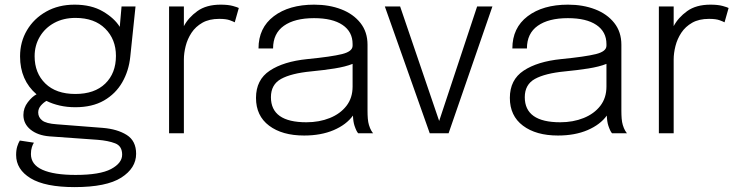

<svg xmlns="http://www.w3.org/2000/svg" viewBox="-20 -558 3088 804"><path d="M410.5 -22.5Q471.5 -17.5 510.8 7.2Q550 32 550 86Q550 146 487.8 185.8Q425.5 225.5 292.5 225.5Q169 225.5 108.2 188.5Q47.5 151.5 47.5 91Q47.5 70.5 52.2 55.2Q57 40 63 30.5L122 39.5Q117.5 46 113.5 58.2Q109.5 70.5 109.5 87Q109.5 131.5 157.8 153Q206 174.5 296.5 174.5Q398.5 174.5 445 149.8Q491.5 125 491.5 89.5Q491.5 53.5 462.2 42.2Q433 31 389.5 27.5L187 13Q138 9 108 -15.2Q78 -39.5 78 -76.5Q78 -106 96.5 -130Q115 -154 133 -163Q64 -222.5 64 -322Q64 -382.5 93 -431.5Q122 -480.5 173.5 -509.5Q225 -538.5 292.5 -538.5Q362.5 -538.5 410.8 -510.2Q459 -482 481.5 -445.5L489 -531H547.5L525.5 -320.5Q519.5 -261.5 492 -213.5Q464.5 -165.5 415.5 -137.2Q366.5 -109 295.5 -109Q260.5 -109 230 -116Q199.5 -123 174.5 -135.5Q162 -128.5 151 -115.8Q140 -103 140 -87Q140 -67 156.5 -53.8Q173 -40.5 218 -37.5ZM295.5 -164.5Q376 -164.5 420.8 -208Q465.5 -251.5 465.5 -324Q465.5 -393.5 420.5 -438.2Q375.5 -483 296 -483Q245.5 -483 207 -462Q168.5 -441 146.8 -404.5Q125 -368 125 -322.5Q125 -252 170 -208.2Q215 -164.5 295.5 -164.5Z M688 0V-531H750V-448.5Q769 -484.5 806.5 -511.5Q844 -538.5 904 -538.5Q935.5 -538.5 955.2 -533Q975 -527.5 980 -524.5L963 -464.5Q958 -467.5 942.5 -473.2Q927 -479 898 -479Q856 -479 827.5 -462.8Q799 -446.5 782 -420.8Q765 -395 757.5 -365.2Q750 -335.5 750 -309V0Z M1253.5 9.5Q1161.5 9.5 1106.8 -31.8Q1052 -73 1052 -148Q1052 -224 1109.8 -262.2Q1167.5 -300.5 1266.5 -310.5Q1368 -320.5 1412.2 -331.5Q1456.5 -342.5 1456.5 -366.5V-373.5Q1456.5 -425 1414.5 -453.5Q1372.5 -482 1295 -482Q1214 -482 1168.8 -450Q1123.5 -418 1123.5 -355H1062.5Q1062.5 -441.5 1126.5 -490Q1190.5 -538.5 1295.5 -538.5Q1358.5 -538.5 1409 -519Q1459.5 -499.5 1489.2 -462Q1519 -424.5 1519 -370.5V-94Q1519 -77 1520.2 -61.5Q1521.5 -46 1525 -34.5Q1529.5 -20 1534.5 -11.5Q1539.5 -3 1542.5 0H1480Q1473 -6.5 1464.5 -31.5Q1459 -48 1458 -74Q1430.5 -36 1377.5 -13.2Q1324.5 9.5 1253.5 9.5ZM1263 -46Q1317 -46 1361 -63.8Q1405 -81.5 1430.8 -114.8Q1456.5 -148 1456.5 -195.5V-290.5Q1426.5 -278.5 1380.5 -271.2Q1334.5 -264 1282.5 -259Q1199.5 -251 1157 -227.5Q1114.5 -204 1114.5 -151Q1114.5 -46 1263 -46Z M2042 -531 1858.5 0H1779.5L1591.5 -531H1655.5L1819 -51.5L1978 -531Z M2316.5 9.5Q2224.5 9.5 2169.8 -31.8Q2115 -73 2115 -148Q2115 -224 2172.8 -262.2Q2230.5 -300.5 2329.5 -310.5Q2431 -320.5 2475.2 -331.5Q2519.5 -342.5 2519.5 -366.5V-373.5Q2519.5 -425 2477.5 -453.5Q2435.5 -482 2358 -482Q2277 -482 2231.8 -450Q2186.5 -418 2186.5 -355H2125.5Q2125.5 -441.5 2189.5 -490Q2253.5 -538.5 2358.5 -538.5Q2421.5 -538.5 2472 -519Q2522.5 -499.5 2552.2 -462Q2582 -424.5 2582 -370.5V-94Q2582 -77 2583.2 -61.5Q2584.5 -46 2588 -34.5Q2592.5 -20 2597.5 -11.5Q2602.5 -3 2605.5 0H2543Q2536 -6.5 2527.5 -31.5Q2522 -48 2521 -74Q2493.5 -36 2440.5 -13.2Q2387.5 9.5 2316.5 9.5ZM2326 -46Q2380 -46 2424 -63.8Q2468 -81.5 2493.8 -114.8Q2519.5 -148 2519.5 -195.5V-290.5Q2489.5 -278.5 2443.5 -271.2Q2397.5 -264 2345.5 -259Q2262.5 -251 2220 -227.5Q2177.5 -204 2177.5 -151Q2177.5 -46 2326 -46Z M2739 0V-531H2801V-448.5Q2820 -484.5 2857.5 -511.5Q2895 -538.5 2955 -538.5Q2986.5 -538.5 3006.2 -533Q3026 -527.5 3031 -524.5L3014 -464.5Q3009 -467.5 2993.5 -473.2Q2978 -479 2949 -479Q2907 -479 2878.5 -462.8Q2850 -446.5 2833 -420.8Q2816 -395 2808.5 -365.2Q2801 -335.5 2801 -309V0Z"/></svg>

Font: Epilogue Light
Style: Regular
Weight: 300
Designer: Tyler Finck
Foundry: Etcetera Type Co
Version: Version 2.111; ttfautohint (v1.8.3)